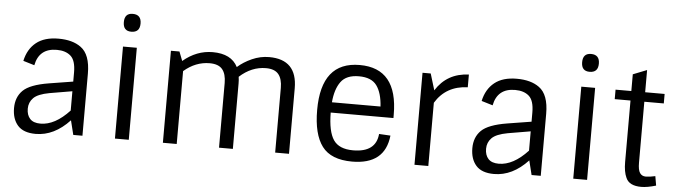

<svg xmlns="http://www.w3.org/2000/svg" viewBox="-48 -977 4175 1189"><g transform="rotate(5 2039.0 -382.5)"><path d="M430 -548Q490 -505 490 -386V0H433L411 -89Q315 14 200 14Q124 14 88.5 -26Q53 -66 53 -134Q53 -202 95.5 -244Q138 -286 255 -305L404 -329V-386Q404 -460 372.5 -488Q341 -516 286 -516Q176 -516 155 -409L85 -430Q101 -504 152 -545Q203 -586 290.5 -586Q378 -586 430 -548ZM224 -52Q314 -52 404 -149V-269L263 -245Q192 -232 165 -204.5Q138 -177 138 -137.5Q138 -98 159 -75Q180 -52 224 -52Z M692 -572H778V0H692ZM735 -668Q684 -668 684 -723.5Q684 -779 735 -779Q788 -779 788 -723.5Q788 -668 735 -668Z M1249 -586Q1365 -586 1405 -507Q1442 -540 1493.5 -563Q1545 -586 1600 -586Q1774 -586 1774 -407V0H1688V-402Q1688 -458 1664 -487Q1640 -516 1586 -516Q1497 -516 1422 -448Q1425 -428 1425 -407V0H1339V-402Q1339 -458 1315 -487Q1291 -516 1236 -516Q1149 -516 1076 -453V0H990V-572H1043L1065 -515Q1149 -586 1249 -586Z M2167 14Q2036 14 1980 -60.5Q1924 -135 1924 -286Q1924 -586 2163 -586Q2399 -586 2399 -298V-277H2009Q2010 -159 2045 -107.5Q2080 -56 2167 -56Q2309 -56 2319 -171L2390 -167Q2371 14 2167 14ZM2011 -341H2313Q2308 -425 2275 -470.5Q2242 -516 2164 -516Q2086 -516 2052 -469.5Q2018 -423 2011 -341Z M2640 0H2554V-572H2605L2636 -470Q2706 -581 2841 -586V-507Q2706 -502 2640 -393Z M3279 -548Q3339 -505 3339 -386V0H3282L3260 -89Q3164 14 3049 14Q2973 14 2937.5 -26Q2902 -66 2902 -134Q2902 -202 2944.5 -244Q2987 -286 3104 -305L3253 -329V-386Q3253 -460 3221.5 -488Q3190 -516 3135 -516Q3025 -516 3004 -409L2934 -430Q2950 -504 3001 -545Q3052 -586 3139.5 -586Q3227 -586 3279 -548ZM3073 -52Q3163 -52 3253 -149V-269L3112 -245Q3041 -232 3014 -204.5Q2987 -177 2987 -137.5Q2987 -98 3008 -75Q3029 -52 3073 -52Z M3541 -572H3627V0H3541ZM3584 -668Q3533 -668 3533 -723.5Q3533 -779 3584 -779Q3637 -779 3637 -723.5Q3637 -668 3584 -668Z M3754 -513V-572H3852V-676L3938 -710V-572H4059V-513H3938V-134Q3938 -89 3950.5 -70.5Q3963 -52 3987 -52Q4011 -52 4046 -60L4056 -2Q4002 14 3964.5 14Q3927 14 3903 2Q3879 -10 3869 -34Q3852 -70 3852 -131V-513Z"/></g></svg>

Font: Sintony
Style: Regular
Weight: 400
Version: Version 001.001